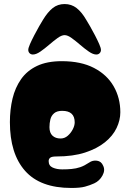

<svg xmlns="http://www.w3.org/2000/svg" viewBox="-20 -917 638 951"><path d="M333 14Q179 14 104 -71Q29 -156 29 -312Q29 -374 42 -428.5Q55 -483 84.5 -525Q114 -567 163.5 -590.5Q213 -614 286 -614Q381 -614 445.5 -580.5Q510 -547 543 -489.5Q576 -432 576 -361Q576 -322 557.5 -283Q539 -244 500 -212.5Q461 -181 401.5 -161.5Q342 -142 259 -142Q237 -142 229 -136Q221 -130 221 -119Q221 -96 241 -87Q261 -78 288 -78Q315 -78 334 -80Q357 -82 377.5 -89Q398 -96 422 -112Q439 -124 460.5 -121Q482 -118 491 -96Q502 -74 487.5 -47.5Q473 -21 447 -9Q425 1 401 7.5Q377 14 333 14ZM280 -231Q300 -231 315.5 -244.5Q331 -258 340.5 -276.5Q350 -295 350 -311Q350 -368 288 -368Q262 -368 248 -356Q234 -344 229.5 -325.5Q225 -307 225 -287Q225 -259 240 -245Q255 -231 280 -231ZM300 -743Q285 -743 265 -728.5Q245 -714 223 -695Q201 -676 180 -661.5Q159 -647 143 -647Q133 -647 126.5 -653.5Q120 -660 120 -670Q120 -679 128.5 -698.5Q137 -718 149.5 -742Q162 -766 174 -787Q186 -808 193 -819Q216 -857 241 -877Q266 -897 300 -897Q334 -897 359.5 -877Q385 -857 407 -819Q414 -808 426 -787Q438 -766 450.5 -742Q463 -718 471.5 -698.5Q480 -679 480 -670Q480 -660 473.5 -653.5Q467 -647 457 -647Q441 -647 420 -661.5Q399 -676 377 -695Q355 -714 335 -728.5Q315 -743 300 -743Z"/></svg>

Font: Matemasie
Style: Regular
Weight: 400
Designer: Adam Yeo
Version: Version 1.001; ttfautohint (v1.8.4.7-5d5b)